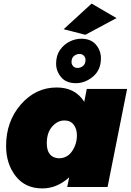

<svg xmlns="http://www.w3.org/2000/svg" viewBox="-20 -1043 730 1071"><path d="M456 -849 335 -880 491 -1023 630 -942ZM403 -579Q349 -579 321 -612.5Q293 -646 293 -688Q293 -733 314 -763.5Q336.5 -795.5 368.5 -811.2Q400.5 -827 433 -827Q487 -827 515 -794Q543 -761 543 -718Q543 -653 499 -616Q455 -579 403 -579ZM413 -664Q429 -664 443 -675Q457 -686 457 -709Q457 -722 448 -732Q439 -742 423 -742Q407 -742 393 -731Q379 -720 379 -697Q379 -684 388 -674Q397 -664 413 -664ZM216 8Q121 8 67.5 -60.5Q14 -129 14 -229Q14 -366 96.5 -460.5Q179 -555 296 -555Q400 -555 450 -475L464 -547H689L580 0H355L366 -54Q298 8 216 8ZM308 -160Q355 -160 382 -199.5Q409 -239 409 -288Q409 -324 391 -347.5Q373 -371 339 -371Q301 -371 271 -337Q241 -303 241 -244Q241 -164 308 -160Z"/></svg>

Font: Argentum Sans Black
Style: Italic
Weight: 900
Italic angle: -11°
Designer: Julieta Ulanovsky (font), Cristiano Sobral (main changes and remaster)
Foundry: Julieta Ulanovsky (font), Cristiano Sobral (main changes and remaster)
Version: Version 2.007;June 15, 2022;FontCreator 14.0.0.2814 64-bit; 